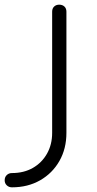

<svg xmlns="http://www.w3.org/2000/svg" viewBox="-110 -567 414 821"><path d="M-59 234Q-72 234 -81 225.5Q-90 217 -90 204Q-90 190 -81 181.5Q-72 173 -59 173Q-8 173 30.5 151Q69 129 91 90Q113 51 113 1V-517Q113 -531 121.5 -539Q130 -547 143 -547Q157 -547 165.5 -539Q174 -531 174 -517V1Q174 69 144 121.5Q114 174 61.5 204Q9 234 -59 234Z"/></svg>

Font: ComfortaaLight
Style: Regular
Weight: 300
Designer: Johan Aakerlund
Foundry: Johan Aakerlund
Version: Version 3.104; ttfautohint (v1.8.1.43-b0c9)